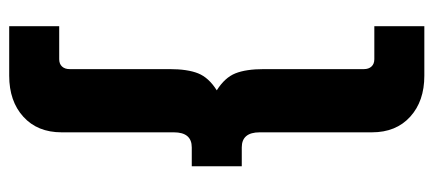

<svg xmlns="http://www.w3.org/2000/svg" viewBox="-276 -510 920 407"><g transform="rotate(90 183.5 -306.0)"><path d="M35 28H105Q115 28 120.5 22Q126 16 126 6V-206Q126 -244 135 -266.5Q144 -289 171 -306Q144 -323 135 -345.5Q126 -368 126 -406V-618Q126 -628 120.5 -634Q115 -640 105 -640H35V-746H140Q194 -746 227 -716Q260 -686 260 -635V-397Q260 -359 292 -359H332V-253H292Q260 -253 260 -215V23Q260 74 227 104Q194 134 140 134H35Z"/></g></svg>

Font: Niramit
Style: Bold
Weight: 700
Designer: Katatrad Aksorn Co.,Ltd.
Foundry: Cadson Demak Co.,Ltd.
Version: Version 1.001; ttfautohint (v1.6)